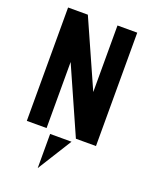

<svg xmlns="http://www.w3.org/2000/svg" viewBox="-170 -789 874 1114"><g transform="rotate(20 267.5 -232.0)"><path d="M52 -700H174L357 -289V-700H479V0H355L174 -408V0H52ZM205 25H337L205 236Z"/></g></svg>

Font: Tschichold
Style: Bold
Weight: 700
Designer: Peter Wiegel
Foundry: Peter Wiegel
Version: Version 1.000; ttfautohint (v1.3)